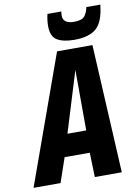

<svg xmlns="http://www.w3.org/2000/svg" viewBox="-135 -975 732 1037"><g transform="rotate(-10 230.5 -456.0)"><path d="M-37 0 216 -704H410L447 0H299L295 -134H157L111 0ZM194 -256H297L296 -588ZM320 -749Q259 -749 225.5 -769Q192 -789 192 -847Q192 -878 200 -912H276Q275 -905 274.5 -900Q274 -895 274 -890Q274 -845 335 -845Q378 -845 393 -864Q408 -883 413 -912H490Q480 -818 440 -783.5Q400 -749 320 -749Z"/></g></svg>

Font: Georama SemiCondensed
Style: Bold Italic
Weight: 700
Width: 4
Italic angle: -9°
Designer: Jean-Baptiste Levee
Foundry: Production Type
Version: Version 1.000